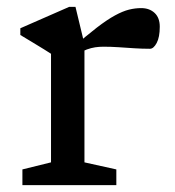

<svg xmlns="http://www.w3.org/2000/svg" viewBox="-20 -537 508 557"><path d="M389.5 -513.5Q413.5 -513.5 428.5 -499.5Q443.5 -485.5 443.5 -459.5Q443.5 -429 434.5 -412.2Q425.5 -395.5 415 -395.5Q392 -395.5 369.2 -397Q346.5 -398.5 324.2 -400Q302 -401.5 280 -401.5Q268 -401.5 256.2 -399.8Q244.5 -398 232 -393.5Q219.5 -389 205 -380L189.5 -397.5Q231 -434 261 -457Q291 -480 313.5 -492.2Q336 -504.5 354 -509Q372 -513.5 389.5 -513.5ZM225 -409V-66L317.5 -45.5V0H45V-45.5L128 -66V-381Q121.5 -385.5 107.5 -394Q93.5 -402.5 75.5 -413.5Q57.5 -424.5 39 -435.5V-455L180.5 -517H199Z"/></svg>

Font: Newsreader 7pt
Style: Regular
Weight: 400
Designer: Hugues Gentile
Foundry: Production Type
Version: Version 1.003